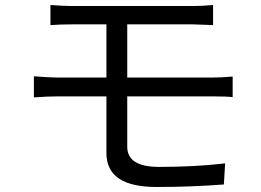

<svg xmlns="http://www.w3.org/2000/svg" viewBox="-20 -730 1040 765"><path d="M487 -346V-145Q487 -65 614 -65Q757 -65 877 -79L872 5Q742 15 603 15Q404 15 404 -120V-346H209Q171 -346 115 -342V-426Q183 -421 209 -421H404V-633H271Q222 -633 181 -630V-710Q235 -706 271 -706H747Q785 -706 829 -710V-630L747 -633H487V-421H824Q863 -421 907 -425V-343Q884 -346 826 -346Z"/></svg>

Font: Source Han Sans K Regular
Style: Regular
Weight: 400
Designer: Ryoko NISHIZUKA  (kana & ideographs); Paul D. Hunt (Latin, Greek & Cyrillic); Wenlong ZHANG  (bopomofo); Sandoll Communi
Foundry: Adobe Systems Incorporated
Version: Version 1.00 July 18, 2014, initial release